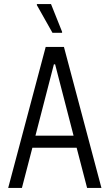

<svg xmlns="http://www.w3.org/2000/svg" viewBox="-20 -917 535 937"><path d="M20 0 203 -688H292L475 0H405L354 -196H138L87 0ZM153 -255H339L249 -603H243ZM236 -757 160 -892V-897H229L283 -762V-757Z"/></svg>

Font: Saira Condensed
Style: Regular
Weight: 400
Width: 3
Designer: Hector Gatti with collaboration of the Omnibus-Type team
Foundry: Omnibus-Type
Version: Version 1.101